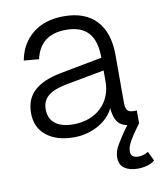

<svg xmlns="http://www.w3.org/2000/svg" viewBox="-84 -609 732 879"><g transform="rotate(-10 282.5 -169.0)"><path d="M224 12Q143 12 95.5 -26Q48 -64 48 -131Q48 -197 89.5 -234.5Q131 -272 213 -288L409 -325Q409 -404 375 -441.5Q341 -479 272 -479Q210 -479 174.5 -450.5Q139 -422 127 -368L57 -374Q71 -451 127 -496.5Q183 -542 272 -542Q371 -542 423 -486Q475 -430 475 -326V-105Q475 -79 483.5 -69Q492 -59 511 -59H527V0Q522 1 515 1.5Q508 2 500 2Q457 2 435 -18.5Q413 -39 409 -91Q399 -69 380.5 -50Q362 -31 338 -17.5Q314 -4 285 4Q256 12 224 12ZM230 -47Q271 -47 304 -59.5Q337 -72 360.5 -94.5Q384 -117 396.5 -147.5Q409 -178 409 -213V-266L227 -232Q170 -221 143.5 -198Q117 -175 117 -137Q117 -93 146.5 -70Q176 -47 230 -47ZM486 204Q448 204 424.5 188Q401 172 401 137Q401 110 418 81Q435 52 455 23L483 -15L527 0L495 45Q478 71 470.5 87.5Q463 104 463 121Q463 136 472.5 143Q482 150 496 150Q524 150 544 136L565 180Q553 191 531.5 197.5Q510 204 486 204Z"/></g></svg>

Font: Geist Light
Style: Regular
Weight: 400
Designer: Basement.studio, Andrés Briganti, Mateo Zaragoza
Foundry: Basement.studio, Vercel, Andrés Briganti, Guido Ferreyra, Mateo Zaragoza
Version: Version 1.401